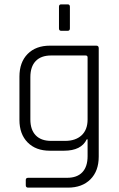

<svg xmlns="http://www.w3.org/2000/svg" viewBox="-20 -719 546 879"><path d="M250 -589V-688Q250 -699 260 -699H290Q300 -699 300 -688V-589Q300 -578 290 -578H260Q250 -578 250 -589ZM273 -29H208Q144 -29 106.5 -67Q69 -105 69 -170V-368Q69 -434 106.5 -472Q144 -510 209 -510H421Q432 -510 432 -498V-2Q432 64 394 102Q356 140 291 140H109Q98 140 98 129V105Q98 95 109 95H287Q333 95 357 69.5Q381 44 381 -4V-81H377Q352 -29 273 -29ZM381 -172V-456Q381 -465 372 -465H214Q168 -465 143.5 -439.5Q119 -414 119 -366V-172Q119 -125 143.5 -99.5Q168 -74 214 -74H278Q326 -74 353.5 -99.5Q381 -125 381 -172Z"/></svg>

Font: Rajdhani
Style: Regular
Weight: 400
Designer: Satya Rajpurohit, Jyotish Sonowal
Foundry: Indian Type Foundry
Version: Version 1.201 February 1, 2022